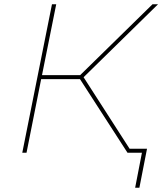

<svg xmlns="http://www.w3.org/2000/svg" viewBox="-20 -720 775 905"><path d="M225 -700H245L178 -366H358L699 -700H725L374 -356L603 0H581L357 -347H174L105 0H85ZM617 165 649 0H581L584 -19H673L637 165Z"/></svg>

Font: Argentum Sans Thin
Style: Italic
Weight: 100
Italic angle: -11°
Designer: Julieta Ulanovsky (font), Cristiano Sobral (main changes and remaster)
Foundry: Julieta Ulanovsky (font), Cristiano Sobral (main changes and remaster)
Version: Version 2.007;June 15, 2022;FontCreator 14.0.0.2814 64-bit; 